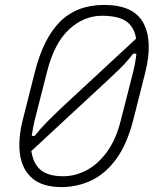

<svg xmlns="http://www.w3.org/2000/svg" viewBox="-20 -740 640 780"><path d="M403 -720Q523 -720 562.5 -646.5Q602 -573 570 -445L522 -255Q496 -153 451.5 -93Q407 -33 350 -6.5Q293 20 230 20Q154 20 112.5 -14.5Q71 -49 61.5 -111Q52 -173 73 -255L121 -445Q156 -585 224.5 -652.5Q293 -720 403 -720ZM395 -676Q320 -676 260 -620Q200 -564 171 -448L121 -252Q117 -235 114 -219Q111 -203 109 -188H121Q143 -216 168.5 -242Q194 -268 234 -306Q309 -376 384 -445Q459 -514 533 -583Q528 -614 513 -634Q496 -657 466 -666.5Q436 -676 395 -676ZM110 -113Q120 -67 150.5 -45.5Q181 -24 237 -24Q284 -24 330 -47.5Q376 -71 413.5 -121.5Q451 -172 471 -252L521 -448Q531 -489 534 -522H521Q494 -487 464 -458Q434 -429 407 -404Q330 -333 254 -262.5Q178 -192 107 -126Q108 -119 110 -113Z"/></svg>

Font: Recursive Mn Lnr St Lt
Style: Italic
Weight: 300
Italic angle: -15°
Monospace: yes
Version: Version 1.079;hotconv 1.0.112;makeotfexe 2.5.65598; ttfautoh